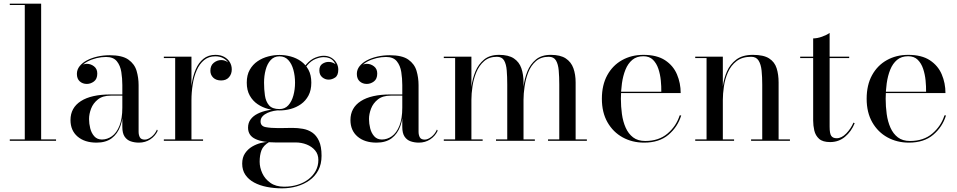

<svg xmlns="http://www.w3.org/2000/svg" viewBox="-20 -770 5236 1050"><path d="M205 -750V-7.5H286.5V0H33.5V-7.5H115.5V-742.5H33.5V-750Z M739.5 10Q716 10 695.2 3Q674.5 -4 661.8 -22.5Q649 -41 649 -76V-304.5Q649 -340.5 643.5 -376Q638 -411.5 619 -435Q600 -458.5 560 -458.5Q534 -458.5 507.5 -452Q481 -445.5 458.8 -433.8Q436.5 -422 423 -404.8Q409.5 -387.5 409.5 -366H401.5Q401.5 -391.5 418.2 -406.2Q435 -421 455 -421Q476.5 -421 494.2 -407.2Q512 -393.5 512 -368Q512 -338 493.8 -324.5Q475.5 -311 455 -311Q432 -311 416.2 -325Q400.5 -339 400.5 -366Q400.5 -389.5 415.5 -408.2Q430.5 -427 455.8 -440.2Q481 -453.5 513.2 -460.8Q545.5 -468 579.5 -468Q648.5 -468 682.2 -444Q716 -420 727 -382.5Q738 -345 738 -304.5V-49.5Q738 -32 744.8 -19.2Q751.5 -6.5 772 -6.5Q788.5 -6.5 808 -21.5Q827.5 -36.5 838.5 -61.5L842.5 -55Q829.5 -26.5 802.2 -8.2Q775 10 739.5 10ZM508 10Q443 10 404.2 -23.2Q365.5 -56.5 365.5 -113.5Q365.5 -180.5 422.2 -217Q479 -253.5 585.5 -253.5H695.5V-247H585.5Q541.5 -247 515.5 -226.2Q489.5 -205.5 478.2 -176Q467 -146.5 467 -119Q467 -94 473.5 -68Q480 -42 495.8 -24.5Q511.5 -7 537.5 -7Q566.5 -7 592 -25Q617.5 -43 633.2 -81.8Q649 -120.5 649 -181.5H654Q654 -124.5 638.5 -81.2Q623 -38 591 -14Q559 10 508 10Z M1022 -220.5Q1022 -266.5 1028.5 -310.8Q1035 -355 1050.5 -391Q1066 -427 1092.5 -448.5Q1119 -470 1158 -470Q1186 -470 1206 -459Q1226 -448 1236.8 -430Q1247.5 -412 1247.5 -390.5Q1247.5 -365 1232.2 -347.5Q1217 -330 1189.5 -330Q1162 -330 1146.2 -345.2Q1130.5 -360.5 1130.5 -383Q1130.5 -412 1149.2 -426.8Q1168 -441.5 1189.5 -441.5Q1205.5 -441.5 1218.5 -434.5Q1231.5 -427.5 1239 -416Q1246.5 -404.5 1246.5 -390.5H1239.5Q1239.5 -410 1229.2 -426.2Q1219 -442.5 1200.5 -452.2Q1182 -462 1157.5 -462Q1121 -462 1096 -441.2Q1071 -420.5 1055.8 -385.8Q1040.5 -351 1033.8 -307.8Q1027 -264.5 1027 -220.5ZM1027 -460V-7.5H1090.5V0H876V-7.5H938V-452.5H876V-460Z M1522.5 260Q1479 260 1439.5 252.2Q1400 244.5 1369.5 228Q1339 211.5 1321.8 186Q1304.5 160.5 1304.5 125Q1304.5 91 1320.2 68Q1336 45 1359.2 31.5Q1382.5 18 1406.5 12Q1430.5 6 1447.5 6H1453Q1419.5 26 1409.8 52.2Q1400 78.5 1400 114.5Q1400 146 1414.5 177.5Q1429 209 1458.8 230Q1488.5 251 1534 251Q1573.5 251 1607.2 240.5Q1641 230 1666.5 210.5Q1692 191 1706.5 164.2Q1721 137.5 1721 105Q1721 73.5 1703.2 52.5Q1685.5 31.5 1657 20.2Q1628.5 9 1596 9Q1585.5 9 1563.2 9Q1541 9 1518.5 9Q1496 9 1485 9Q1417.5 9 1377 -9.8Q1336.5 -28.5 1336.5 -72Q1336.5 -98 1350.5 -117Q1364.5 -136 1389 -148.2Q1413.5 -160.5 1445 -166.8Q1476.5 -173 1512 -173V-167Q1496 -167 1477.5 -163.5Q1459 -160 1442.5 -152.5Q1426 -145 1415.5 -133.5Q1405 -122 1405 -106Q1405 -80 1432.8 -74.8Q1460.5 -69.5 1501.5 -69.5Q1519 -69.5 1531.2 -69.8Q1543.5 -70 1555 -70.2Q1566.5 -70.5 1580.5 -70.5Q1608.5 -70.5 1636.8 -65.5Q1665 -60.5 1687.8 -45Q1710.5 -29.5 1724.5 0.8Q1738.5 31 1738.5 82Q1738.5 127.5 1720.8 161Q1703 194.5 1672.5 216.2Q1642 238 1603.5 249Q1565 260 1522.5 260ZM1508.5 -166Q1478 -166 1446.5 -174.2Q1415 -182.5 1388.5 -200.5Q1362 -218.5 1345.8 -247.5Q1329.5 -276.5 1329.5 -318Q1329.5 -359.5 1345.8 -388.2Q1362 -417 1388.5 -435Q1415 -453 1446.5 -461.2Q1478 -469.5 1508.5 -469.5Q1539 -469.5 1569.8 -461.2Q1600.5 -453 1626 -435Q1651.5 -417 1667 -388.2Q1682.5 -359.5 1682.5 -318Q1682.5 -276.5 1667 -247.5Q1651.5 -218.5 1626 -200.5Q1600.5 -182.5 1569.8 -174.2Q1539 -166 1508.5 -166ZM1508.5 -173.5Q1538 -173.5 1556.8 -194.2Q1575.5 -215 1584.5 -248Q1593.5 -281 1593.5 -318Q1593.5 -355 1584.5 -388Q1575.5 -421 1556.8 -441.5Q1538 -462 1508.5 -462Q1479 -462 1460.2 -441.5Q1441.5 -421 1432.8 -388Q1424 -355 1424 -318Q1424 -281 1428.8 -248Q1433.5 -215 1451.2 -194.2Q1469 -173.5 1508.5 -173.5ZM1777 -334.5Q1758 -334.5 1742.2 -347.5Q1726.5 -360.5 1726.5 -385Q1726.5 -410 1742.8 -420.8Q1759 -431.5 1777 -431.5Q1795.5 -431.5 1812.2 -420.8Q1829 -410 1829 -389.5H1822Q1822 -414 1803.8 -435.8Q1785.5 -457.5 1750.5 -457.5Q1730.5 -457.5 1706 -447.8Q1681.5 -438 1660.5 -413.5Q1639.5 -389 1629.5 -345L1623.5 -348.5Q1633.5 -394 1656 -419.2Q1678.5 -444.5 1704.2 -454.8Q1730 -465 1750 -465Q1774.5 -465 1792.5 -454Q1810.5 -443 1820.2 -425.8Q1830 -408.5 1830 -389.5Q1830 -357.5 1812.8 -346Q1795.5 -334.5 1777 -334.5Z M2270.5 10Q2247 10 2226.2 3Q2205.5 -4 2192.8 -22.5Q2180 -41 2180 -76V-304.5Q2180 -340.5 2174.5 -376Q2169 -411.5 2150 -435Q2131 -458.5 2091 -458.5Q2065 -458.5 2038.5 -452Q2012 -445.5 1989.8 -433.8Q1967.5 -422 1954 -404.8Q1940.5 -387.5 1940.5 -366H1932.5Q1932.5 -391.5 1949.2 -406.2Q1966 -421 1986 -421Q2007.5 -421 2025.2 -407.2Q2043 -393.5 2043 -368Q2043 -338 2024.8 -324.5Q2006.5 -311 1986 -311Q1963 -311 1947.2 -325Q1931.5 -339 1931.5 -366Q1931.5 -389.5 1946.5 -408.2Q1961.5 -427 1986.8 -440.2Q2012 -453.5 2044.2 -460.8Q2076.5 -468 2110.5 -468Q2179.5 -468 2213.2 -444Q2247 -420 2258 -382.5Q2269 -345 2269 -304.5V-49.5Q2269 -32 2275.8 -19.2Q2282.5 -6.5 2303 -6.5Q2319.5 -6.5 2339 -21.5Q2358.5 -36.5 2369.5 -61.5L2373.5 -55Q2360.5 -26.5 2333.2 -8.2Q2306 10 2270.5 10ZM2039 10Q1974 10 1935.2 -23.2Q1896.5 -56.5 1896.5 -113.5Q1896.5 -180.5 1953.2 -217Q2010 -253.5 2116.5 -253.5H2226.5V-247H2116.5Q2072.5 -247 2046.5 -226.2Q2020.5 -205.5 2009.2 -176Q1998 -146.5 1998 -119Q1998 -94 2004.5 -68Q2011 -42 2026.8 -24.5Q2042.5 -7 2068.5 -7Q2097.5 -7 2123 -25Q2148.5 -43 2164.2 -81.8Q2180 -120.5 2180 -181.5H2185Q2185 -124.5 2169.5 -81.2Q2154 -38 2122 -14Q2090 10 2039 10Z M2558 -460V-7.5H2619.5V0H2407V-7.5H2469V-452.5H2407V-460ZM2843 -319V-7.5H2905V0H2692.5V-7.5H2754V-308Q2754 -350 2751.2 -384.5Q2748.5 -419 2736.8 -439.2Q2725 -459.5 2697.5 -459.5Q2655 -459.5 2627.5 -435.5Q2600 -411.5 2584.8 -374.5Q2569.5 -337.5 2563.8 -297.2Q2558 -257 2558 -224.5L2553 -220.5Q2553 -255 2558.5 -297.8Q2564 -340.5 2580.2 -379.8Q2596.5 -419 2627.5 -444.5Q2658.5 -470 2709.5 -470Q2761 -470 2790.2 -450.5Q2819.5 -431 2831.2 -396.8Q2843 -362.5 2843 -319ZM3128 -319V-7.5H3189.5V0H2977V-7.5H3038.5V-308Q3038.5 -350 3035.5 -384.5Q3032.5 -419 3020.5 -439.2Q3008.5 -459.5 2981 -459.5Q2938 -459.5 2910.8 -435.5Q2883.5 -411.5 2869 -374.5Q2854.5 -337.5 2848.8 -297.2Q2843 -257 2843 -224.5L2838 -220.5Q2838 -255 2843.2 -297.8Q2848.5 -340.5 2864.2 -379.8Q2880 -419 2910.8 -444.5Q2941.5 -470 2992.5 -470Q3044.5 -470 3074 -450.5Q3103.5 -431 3115.8 -396.8Q3128 -362.5 3128 -319Z M3502.5 10Q3437.5 10 3385.2 -18.8Q3333 -47.5 3302.2 -101.2Q3271.5 -155 3271.5 -230Q3271.5 -305 3301 -358.8Q3330.5 -412.5 3382 -441.2Q3433.5 -470 3498.5 -470Q3572.5 -470 3617.2 -440.5Q3662 -411 3682.2 -363.2Q3702.5 -315.5 3702.5 -261H3338.5V-268.5H3596.5Q3597 -296.5 3593.8 -330Q3590.5 -363.5 3580.5 -393.5Q3570.5 -423.5 3551 -443Q3531.5 -462.5 3498.5 -462.5Q3461.5 -462.5 3437.8 -442.5Q3414 -422.5 3400.5 -389Q3387 -355.5 3381.2 -314.2Q3375.5 -273 3375.5 -230Q3375.5 -187.5 3381.2 -146Q3387 -104.5 3401.8 -71.5Q3416.5 -38.5 3442.2 -18.8Q3468 1 3508.5 1Q3583 1 3630.8 -39.8Q3678.5 -80.5 3697 -139H3705.5Q3686 -75.5 3635.5 -32.8Q3585 10 3502.5 10Z M3933 -460V-7.5H3994.5V0H3782V-7.5H3844V-452.5H3782V-460ZM4238 -319V-7.5H4300V0H4087.5V-7.5H4148.5V-307Q4148.5 -349 4145 -383.5Q4141.5 -418 4128.5 -438.8Q4115.5 -459.5 4088 -459.5Q4038.5 -459.5 4007.8 -435.5Q3977 -411.5 3960.8 -374.5Q3944.5 -337.5 3938.8 -297Q3933 -256.5 3933 -223.5L3927.5 -219.5Q3927.5 -254 3933 -297Q3938.5 -340 3955.5 -379.2Q3972.5 -418.5 4006.5 -444.2Q4040.5 -470 4097.5 -470Q4156 -470 4186.2 -450.5Q4216.5 -431 4227.2 -396.8Q4238 -362.5 4238 -319Z M4520 7Q4479 7 4459.2 -11Q4439.5 -29 4433.2 -56.2Q4427 -83.5 4427 -111V-560Q4449.5 -560 4475.8 -569.5Q4502 -579 4517 -590V-77Q4517 -39.5 4526 -26.8Q4535 -14 4555.5 -14Q4582.5 -14 4607.8 -40Q4633 -66 4647.5 -99.5L4654 -96Q4635.5 -50.5 4601 -21.8Q4566.5 7 4520 7ZM4356 -452.5V-460H4624V-452.5Z M4950.5 10Q4885.5 10 4833.2 -18.8Q4781 -47.5 4750.2 -101.2Q4719.5 -155 4719.5 -230Q4719.5 -305 4749 -358.8Q4778.5 -412.5 4830 -441.2Q4881.5 -470 4946.5 -470Q5020.5 -470 5065.2 -440.5Q5110 -411 5130.2 -363.2Q5150.5 -315.5 5150.5 -261H4786.5V-268.5H5044.5Q5045 -296.5 5041.8 -330Q5038.5 -363.5 5028.5 -393.5Q5018.5 -423.5 4999 -443Q4979.5 -462.5 4946.5 -462.5Q4909.5 -462.5 4885.8 -442.5Q4862 -422.5 4848.5 -389Q4835 -355.5 4829.2 -314.2Q4823.5 -273 4823.5 -230Q4823.5 -187.5 4829.2 -146Q4835 -104.5 4849.8 -71.5Q4864.5 -38.5 4890.2 -18.8Q4916 1 4956.5 1Q5031 1 5078.8 -39.8Q5126.5 -80.5 5145 -139H5153.5Q5134 -75.5 5083.5 -32.8Q5033 10 4950.5 10Z"/></svg>

Font: Bodoni Moda 28pt
Style: Regular
Weight: 400
Designer: Owen Earl
Foundry: indestructible type
Version: Version 2.005